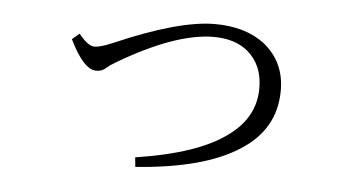

<svg xmlns="http://www.w3.org/2000/svg" viewBox="-39 -513 1079 579"><g transform="rotate(5 500.0 -224.0)"><path d="M164.1 -366.2 186 -384.8Q213.9 -349.6 233.9 -349.6Q251 -349.6 289.1 -365.7Q481 -449.2 590.3 -449.2Q682.1 -449.2 740.2 -405.3Q805.2 -353.5 805.2 -267.1Q805.2 -148.4 699.2 -82Q594.2 -14.2 388.2 1L385.3 -27.8Q574.2 -56.6 661.1 -122.1Q740.2 -179.7 740.2 -268.1Q740.2 -338.4 693.4 -377.9Q654.3 -410.2 590.3 -410.2Q474.1 -410.2 299.3 -306.2Q286.6 -298.8 274.9 -289.1Q264.2 -277.8 245.1 -277.8Q207 -277.8 164.1 -366.2Z"/></g></svg>

Font: I.Ming
Style: Regular
Weight: 400
Designer: Ichiten Fonts Project
Version: Version 5.10 Mar 24, 2018